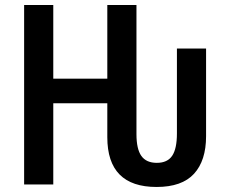

<svg xmlns="http://www.w3.org/2000/svg" viewBox="-20 -734 909 764"><path d="M76 -714H192V-421H407V-714H523V-200Q523 -141 542.5 -113.5Q562 -86 604 -86Q646 -86 665 -114Q684 -142 684 -203V-541H800V-192Q800 -95 752 -42.5Q704 10 603 10Q407 10 407 -188V-323H192V0H76Z"/></svg>

Font: Noto Sans Display Medium Narrow
Style: Regular
Weight: 500
Width: 4
Designer: Monotype Design team
Foundry: Monotype Imaging Inc.
Version: Version 1.000